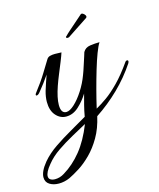

<svg xmlns="http://www.w3.org/2000/svg" viewBox="-172 -527 769 926"><g transform="rotate(-15 212.5 -63.5)"><path d="M7 318Q-20 318 -39 306Q-58 294 -58 270Q-58 256 -50 238.5Q-42 221 -24 199Q4 166 44.5 138.5Q85 111 129 86Q173 61 210 39Q215 10 222 -17Q229 -44 236 -70Q216 -37 187.5 -11Q159 15 125 15Q95 15 73.5 -9.5Q52 -34 52 -77Q52 -89 54 -102.5Q56 -116 60 -130Q65 -146 72 -167.5Q79 -189 85 -205Q72 -186 58.5 -168Q45 -150 31 -133Q21 -120 13 -120Q9 -120 9 -124Q9 -128 14 -134Q49 -179 72 -217Q95 -255 107 -274Q113 -285 124.5 -288Q136 -291 149 -291Q158 -291 166.5 -290.5Q175 -290 182 -290Q177 -274 166.5 -248Q156 -222 144 -193Q132 -164 123 -138Q114 -112 109 -89Q104 -66 104 -48Q104 -6 131 -6Q148 -6 171.5 -27.5Q195 -49 217.5 -84Q240 -119 254 -157Q256 -161 261 -176Q266 -191 272 -209.5Q278 -228 283 -243.5Q288 -259 289 -263Q300 -283 324.5 -286.5Q349 -290 372 -290Q362 -275 349.5 -242Q337 -209 324 -165.5Q311 -122 298.5 -75Q286 -28 276 16Q301 2 330 -18.5Q359 -39 394 -74.5Q429 -110 469 -167Q472 -171 477 -171Q483 -171 483 -165Q483 -162 480 -156Q439 -94 385 -41.5Q331 11 269 52Q256 110 231 153Q206 196 175.5 226.5Q145 257 115 276Q85 295 62 306Q35 318 7 318ZM-6 293Q19 293 41 279Q91 249 131.5 199Q172 149 202 73Q169 91 129 113Q89 135 52.5 160Q16 185 -8 215Q-24 234 -30.5 247.5Q-37 261 -37 270Q-37 282 -28 287.5Q-19 293 -6 293ZM230 -350Q222 -350 222 -355Q222 -358 225 -359Q230 -364 235.5 -369.5Q241 -375 247 -380L320 -444Q321 -445 324 -445Q330 -445 336.5 -438.5Q343 -432 343 -426Q343 -423 340 -420L236 -351Q234 -350 230 -350Z"/></g></svg>

Font: Gwendolyn
Style: Bold
Weight: 700
Designer: Robert E. Leuschke
Foundry: Robert E. Leuschke
Version: Version 1.010; ttfautohint (v1.8.3)